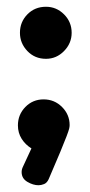

<svg xmlns="http://www.w3.org/2000/svg" viewBox="-20 -442 265 568"><path d="M109 -148Q141 -148 163.5 -125.5Q186 -103 186 -72Q186 -67 184.5 -61Q183 -55 177 -39Q171 -23 158.5 7Q146 37 124 88Q119 99 110.5 102.5Q102 106 94 106Q78 106 61 96Q44 86 44 67Q44 59 48 51L73 -3Q55 -14 44 -31.5Q33 -49 33 -71Q33 -103 55 -125.5Q77 -148 109 -148ZM116 -422Q147 -422 169.5 -399.5Q192 -377 192 -345Q192 -314 169.5 -291Q147 -268 116 -268Q83 -268 61 -291Q39 -314 39 -345Q39 -377 61 -399.5Q83 -422 116 -422Z"/></svg>

Font: AkaAcidDosis
Style: ExtraBold
Weight: 800
Designer: Edgar Tolentino, Pablo Impallari, Igino Marini, Aka-Acid
Foundry: Edgar Tolentino, Pablo Impallari, Igino Marini, Aka-Acid
Version: Version 1.007